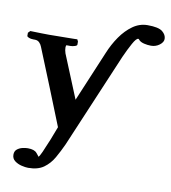

<svg xmlns="http://www.w3.org/2000/svg" viewBox="-94 -633 819 918"><g transform="rotate(10 315.5 -173.5)"><path d="M456 -389 261 71Q245 106 226.5 138.5Q208 171 179.5 191.5Q151 212 104 212Q91 212 72 207.5Q53 203 38.5 192Q24 181 24 162Q24 145 35 136Q46 127 60.5 123.5Q75 120 87 120Q119 120 131 135Q144 150 143 151Q148 150 159 125Q170 100 186 61L211 -4Q175 -95 138 -186.5Q101 -278 64 -369Q60 -380 51.5 -388.5Q43 -397 30 -397H23Q9 -397 0 -401Q-9 -405 -9 -409V-424L1 -434Q1 -434 18 -433.5Q35 -433 56.5 -432.5Q78 -432 93 -432Q110 -432 133 -432.5Q156 -433 178 -433Q200 -433 214.5 -433.5Q229 -434 229 -434L234 -424V-409Q234 -404 223 -400.5Q212 -397 202 -397H184Q180 -397 180 -386Q180 -373 185 -358L271 -148Q297 -209 322.5 -270.5Q348 -332 374 -393Q392 -437 418 -474.5Q444 -512 477 -535.5Q510 -559 549 -559Q602 -559 621 -543.5Q640 -528 640 -508Q640 -492 622 -478.5Q604 -465 581 -465Q564 -465 547.5 -469Q531 -473 523 -481Q519 -487 516 -487Q506 -487 489.5 -457Q473 -427 456 -389Z"/></g></svg>

Font: Libertinus Serif SemiBold
Style: Italic
Weight: 600
Italic angle: -11.5°
Designer: Philipp H. Poll, Khaled Hosny
Foundry: Caleb Maclennan
Version: Version 7.051;RELEASE